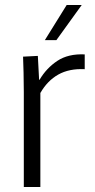

<svg xmlns="http://www.w3.org/2000/svg" viewBox="-20 -746 380 766"><path d="M75 0V-379Q75 -423 74 -456Q73 -489 72 -520L131 -523L136 -428H138Q165 -474 208.5 -503Q252 -532 318 -529V-470Q256 -473 212.5 -448.5Q169 -424 141 -375V0ZM159 -586 246 -726H306L205 -586Z"/></svg>

Font: Murecho Light
Style: Regular
Weight: 300
Designer: Neil Summerour
Foundry: Positype
Version: Version 1.010; ttfautohint (v1.8.3)